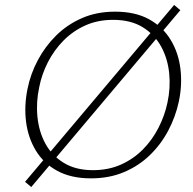

<svg xmlns="http://www.w3.org/2000/svg" viewBox="-20 -712 779 774"><path d="M106 42 81 21 682 -692 707 -671ZM347 7Q267 7 211.5 -23Q156 -53 124.5 -105Q93 -157 85 -221.5Q77 -286 91 -354Q103 -414 132.5 -469.5Q162 -525 206.5 -569Q251 -613 310.5 -639Q370 -665 444 -665Q526 -665 581.5 -634Q637 -603 668.5 -550.5Q700 -498 707.5 -433.5Q715 -369 701 -303Q688 -242 658.5 -186Q629 -130 584 -86.5Q539 -43 479.5 -18Q420 7 347 7ZM355 -26Q417 -26 467.5 -48.5Q518 -71 556 -109.5Q594 -148 619 -197Q644 -246 655 -298Q668 -358 662 -417Q656 -476 629.5 -524.5Q603 -573 555 -602.5Q507 -632 436 -632Q374 -632 324 -609.5Q274 -587 236 -548.5Q198 -510 173 -461Q148 -412 138 -360Q125 -300 131 -240.5Q137 -181 163 -133Q189 -85 237 -55.5Q285 -26 355 -26Z"/></svg>

Font: Ysabeau Infant ExtraLight
Style: Italic
Weight: 250
Italic angle: -12°
Designer: Christian Thalmann (Catharsis Fonts)
Version: Version 2.001;gftools[0.9.30]; featfreeze: ss01,ss02,lnum